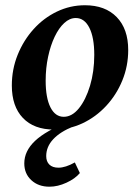

<svg xmlns="http://www.w3.org/2000/svg" viewBox="-20 -482 533 732"><path d="M186.4 12Q109.5 12 67.3 -32.3Q25.1 -76.5 25.1 -156Q25.1 -217.9 47.4 -273.1Q69.7 -328.4 108.1 -370.9Q146.5 -413.5 196.9 -437.7Q247.4 -462 303.7 -462Q381.1 -462 424.9 -416.9Q468.8 -371.7 468.8 -291.3Q468.8 -230 446.4 -175.3Q424.1 -120.6 384.9 -78.4Q345.7 -36.1 294.7 -12Q243.7 12 186.4 12ZM223 -36.7Q254.5 -36.7 280.7 -68.9Q306.9 -101.1 323.2 -155Q339.4 -208.9 339.4 -272.8Q339.4 -339.2 320.6 -376.3Q301.7 -413.3 268.9 -413.3Q245.7 -413.3 225.1 -394.4Q204.5 -375.5 188.6 -342.3Q172.6 -309 163.4 -265.7Q154.1 -222.5 154.1 -174.6Q154.1 -108.7 172.4 -72.7Q190.7 -36.7 223 -36.7ZM168.6 229.8Q126.3 229.8 99.5 205Q72.6 180.3 72.6 140.9Q72.6 93.9 113.5 55.2Q154.4 16.5 241.5 -17.5L260 0Q209.5 20.2 182.8 48.9Q156.2 77.5 156.2 113Q156.2 133.7 168.2 145.5Q180.3 157.3 202.9 157.3Q229.7 157.3 265.3 137.3L284.5 177.8Q266.3 199.5 233.2 214.6Q200.1 229.8 168.6 229.8Z"/></svg>

Font: Petrona
Style: Italic
Weight: 400
Italic angle: -9°
Designer: Ringo R. Seeber
Foundry: Ringo R. Seeber
Version: Version 2.001; ttfautohint (v1.8.3)